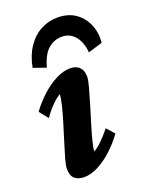

<svg xmlns="http://www.w3.org/2000/svg" viewBox="-128 -720 618 796"><g transform="rotate(-20 181.5 -322.0)"><path d="M104.5 7.8Q78.1 7.8 63 -5.4Q47.9 -18.6 47.9 -48.8Q47.9 -63.5 56.2 -92.8Q64.5 -122.1 76.2 -159.2Q87.9 -196.3 99.1 -233.4Q110.4 -270.5 118.2 -302.2Q126 -334 126 -350.6Q107.4 -338.9 88.4 -319.8Q69.3 -300.8 49.8 -272.5L18.6 -311.5Q43 -344.7 74.2 -373.5Q105.5 -402.3 139.2 -419.4Q172.9 -436.5 202.1 -436.5Q228.5 -436.5 243.2 -421.9Q257.8 -407.2 257.8 -379.9Q257.8 -365.2 249.5 -335.4Q241.2 -305.7 230 -267.6Q218.8 -229.5 207 -191.9Q195.3 -154.3 187.5 -123.5Q179.7 -92.8 179.7 -78.1Q199.2 -89.8 218.3 -108.9Q237.3 -127.9 256.8 -152.3L287.1 -118.2Q262.7 -84 231.4 -55.2Q200.2 -26.4 167.5 -9.3Q134.8 7.8 104.5 7.8ZM113.3 -471.7 57.6 -491.2Q67.4 -543 91.8 -579.1Q116.2 -615.2 150.9 -633.8Q185.5 -652.3 224.6 -652.3Q271.5 -652.3 303.2 -630.4Q335 -608.4 350.6 -572.3Q366.2 -536.1 362.3 -491.2L298.8 -471.7Q295.9 -515.6 273.4 -543.5Q251 -571.3 214.8 -571.3Q181.6 -571.3 155.3 -549.3Q128.9 -527.3 113.3 -471.7Z"/></g></svg>

Font: Crimson Pro ExtraLight
Style: Bold Italic
Weight: 700
Italic angle: -12°
Version: Version 1.002